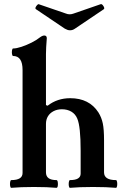

<svg xmlns="http://www.w3.org/2000/svg" viewBox="-20 -895 594 919"><path d="M34 4Q30 4 28.5 -5.1Q27 -14.2 28.5 -23.6Q30 -33 34 -33Q88 -33 88 -67V-560Q88 -627 43 -627Q39 -627 37.5 -636Q36 -645 37.5 -654Q39 -663 43 -663Q59 -663 83 -671Q107 -679 131 -691Q155 -703 171 -716Q183 -725 192 -725Q204 -725 204 -712Q202 -685 201 -669Q200 -653 200 -636V-392L208 -389Q231 -407 258 -416Q285 -425 316 -425Q407 -425 451 -357Q466 -333 472 -304.5Q478 -276 478 -223V-70Q478 -33 535 -33Q539 -33 540.5 -23.8Q542 -14.5 540.5 -5.2Q539 4 535 4Q513 2 486 1Q459 0 425 0Q391 0 364.3 1Q337.7 2 315 4Q311 4 309.5 -4.9Q308 -13.8 309.5 -23.4Q311 -33 315 -33Q366 -33 366 -64V-173Q366 -232 362 -270Q358 -308 350 -327Q341 -349 321.7 -360.5Q302.4 -372 276.2 -372Q254 -372 236.5 -363Q219 -354 209.5 -338.4Q200 -322.8 200 -301.9V-70Q200 -33 250 -33Q255 -33 256.5 -23.4Q258 -13.8 256.5 -4.9Q255 4 250 4Q228.4 2 202.2 1Q176 0 142.5 0Q109 0 82.5 1Q56 2 34 4ZM315 -750Q309 -750 303 -752Q297 -754 290 -758L152 -851Q148 -854 150.5 -860Q153 -866 158 -871Q163 -876 165 -875L296 -830Q313 -823 332 -830L462 -875Q468 -877 475 -866Q482 -855 477 -851L339 -758Q328 -750 315 -750Z"/></svg>

Font: Junicode VF
Style: Regular
Weight: 400
Designer: Peter S. Baker
Version: Version 2.213